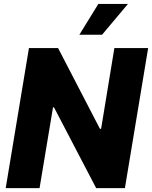

<svg xmlns="http://www.w3.org/2000/svg" viewBox="-20 -977 789 997"><path d="M9.6 0 130.3 -727.3H281.6L498.9 -308.2H505L573.9 -727.3H749.3L628.6 0H479.4L260.3 -419.7H255.3L185.4 0ZM490.8 -956.7H644.5L509.9 -796.5H392Z"/></svg>

Font: Inter P Extra Bold
Style: Italic
Weight: 800
Italic angle: 9.39999°
Designer: Rasmus Andersson
Foundry: rsms
Version: Version 3.018;git-588b23468